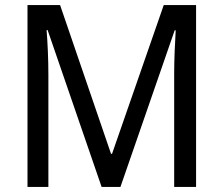

<svg xmlns="http://www.w3.org/2000/svg" viewBox="-20 -734 878 754"><path d="M379 0H453L666 -615H670C667 -564 664 -500 664 -445V0H750V-714H623L420 -130H416L216 -714H88V0H170V-442C170 -500 167 -566 163 -616H167Z"/></svg>

Font: Noto Sans Georgian SemiCondensed
Style: Regular
Weight: 400
Width: 4
Designer: Monotype Design Team, Akaki Razmadze
Foundry: Google LLC
Version: Version 2.005